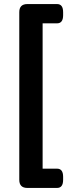

<svg xmlns="http://www.w3.org/2000/svg" viewBox="-20 -788 361 946"><path d="M115 138Q75 138 75 98V-728Q75 -768 115 -768H261Q291 -768 291 -728V-713Q291 -673 261 -673H190V43H261Q291 43 291 83V98Q291 138 261 138Z"/></svg>

Font: Asap Semi Expanded
Style: Bold
Weight: 700
Width: 6
Designer: Pablo Cosgaya
Foundry: Omnibus-Type
Version: Version 3.001; ttfautohint (v1.8.4.7-5d5b)